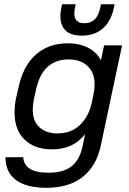

<svg xmlns="http://www.w3.org/2000/svg" viewBox="-20 -727 610 907"><path d="M5.9 15.6H89.8Q91.8 51.8 121.1 70.3Q150.4 88.9 210 88.9Q279.3 88.9 317.9 58.6Q356.4 28.3 370.1 -36.1L381.8 -92.8Q324.2 -20.5 224.6 -21.5Q144.5 -21.5 96.7 -66.9Q48.8 -112.3 48.8 -195.3Q48.8 -229.5 55.7 -262.7L65.4 -304.7Q86.9 -414.1 148.4 -468.3Q210 -522.5 300.8 -522.5Q354.5 -522.5 395 -502Q435.5 -481.4 457 -442.4L471.7 -512.7H556.6L456.1 -39.1Q436.5 55.7 371.6 107.9Q306.6 160.2 199.2 160.2Q105.5 160.2 55.7 123.5Q5.9 86.9 5.9 15.6ZM414.1 -244.1 420.9 -278.3Q426.8 -301.8 426.8 -330.1Q426.8 -383.8 394 -415Q361.3 -446.3 303.7 -446.3Q245.1 -446.3 205.6 -412.1Q166 -377.9 149.4 -299.8L140.6 -261.7Q134.8 -233.4 134.8 -209Q134.8 -153.3 167 -125Q199.2 -96.7 251 -96.7Q316.4 -96.7 357.9 -136.7Q399.4 -176.8 414.1 -244.1ZM366.2 -558.6Q305.7 -558.6 281.2 -592.8Q256.8 -627 269.5 -689.5L273.4 -707H337.9L334 -689.5Q319.3 -617.2 378.9 -617.2Q438.5 -617.2 453.1 -689.5L457 -707H521.5L517.6 -689.5Q504.9 -627 465.8 -592.8Q426.8 -558.6 366.2 -558.6Z"/></svg>

Font: Dinish Expanded
Style: Italic
Weight: 400
Width: 7
Italic angle: -12°
Designer: Charles Nix
Foundry: Playbeing
Version: Version 2.005; ttfautohint (v1.8.3)